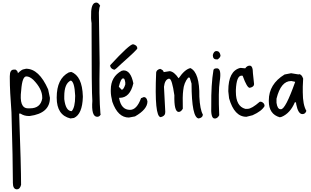

<svg xmlns="http://www.w3.org/2000/svg" viewBox="-20 -885 2366 1463"><path d="M178.7 -361.3Q277.3 -361.3 346.7 -204.1L360.4 -139.6Q360.4 -21.5 206.1 -1H199.2Q164.1 -1 135.7 -19.5H126Q140.6 384.8 140.6 523.4Q131.8 557.6 109.4 557.6Q78.1 557.6 78.1 507.8V495.1Q78.1 344.7 67.4 -29.3Q54.7 -195.3 54.7 -284.2V-304.7Q54.7 -354.5 85 -354.5H98.6Q116.2 -343.8 116.2 -327.1Q147.5 -357.4 162.1 -357.4ZM141.6 -197.3Q124 -59.6 193.4 -59.6H209Q288.1 -59.6 301.8 -133.8V-142.6Q301.8 -208 233.4 -277.3Q205.1 -302.7 181.6 -302.7Q149.4 -304.7 141.6 -197.3Z M522.5 -336.9Q606.4 -306.6 611.3 -151.4V-145.5Q607.4 -15.6 543.9 13.7L516.6 17.6Q412.1 -7.8 412.1 -139.6V-142.6Q412.1 -285.2 503.9 -333ZM469.7 -151.4V-129.9Q480.5 -38.1 526.4 -38.1Q552.7 -67.4 552.7 -151.4V-157.2Q547.9 -261.7 519.5 -271.5Q469.7 -249 469.7 -151.4Z M715.8 -865.2Q730.5 -864.3 743.2 -840.8Q736.3 -830.1 734.4 -801.8L733.4 -789.1L739.3 -404.3Q734.4 -142.6 745.1 -20.5L747.1 -12.7Q738.3 5.9 718.8 4.9Q674.8 2 683.6 -116.2Q677.7 -180.7 677.7 -709Q671.9 -741.2 674.8 -793.9V-797.9Q679.7 -867.2 715.8 -865.2Z M921.9 -348.6Q976.6 -348.6 996.1 -250Q970.7 -139.6 891.6 -139.6H887.7V-136.7Q903.3 -47.9 970.7 -47.9Q1022.5 -47.9 1054.7 -136.7L1076.2 -145.5Q1097.7 -145.5 1103.5 -112.3Q1103.5 -51.8 1008.8 2L961.9 10.7Q877.9 10.7 835.9 -109.4Q824.2 -157.2 824.2 -188.5V-201.2Q824.2 -300.8 907.2 -345.7ZM885.7 -225.6V-223.6L907.2 -201.2Q921.9 -201.2 934.6 -241.2V-256.8Q929.7 -287.1 921.9 -287.1H916Q901.4 -287.1 885.7 -225.6ZM994.1 -547.9Q1026.4 -540 1026.4 -516.6Q1026.4 -506.8 909.2 -403.3Q858.4 -353.5 850.6 -353.5Q819.3 -362.3 819.3 -387.7Q966.8 -547.9 994.1 -547.9Z M1430.7 -366.2Q1502 -332 1499 -148.4Q1503.9 -50.8 1525.4 -12.7V-8.8Q1523.4 11.7 1494.1 17.6Q1440.4 12.7 1439.5 -248L1425.8 -293L1414.1 -293.9Q1380.9 -253.9 1376 -196.3Q1370.1 -153.3 1373 -56.6Q1358.4 -30.3 1338.9 -32.2Q1305.7 -37.1 1308.6 -159.2Q1291 -283.2 1270.5 -285.2H1264.6Q1235.4 -276.4 1229.5 -223.6L1239.3 -34.2L1238.3 -21.5Q1235.4 0 1204.1 7.8Q1155.3 2.9 1169.9 -333Q1172.9 -353.5 1200.2 -360.4Q1227.5 -349.6 1226.6 -335.9H1229.5L1273.4 -342.8Q1306.6 -338.9 1339.8 -290L1341.8 -289.1Q1387.7 -356.4 1430.7 -366.2Z M1628.9 -496.1Q1654.3 -496.1 1660.2 -462.9Q1660.2 -447.3 1638.7 -432.6H1628.9Q1601.6 -432.6 1601.6 -465.8Q1609.4 -496.1 1628.9 -496.1ZM1635.7 -364.3Q1668.9 -359.4 1654.3 -265.6Q1642.6 -188.5 1650.4 -6.8Q1635.7 21.5 1612.3 17.6Q1585 13.7 1589.8 -79.1Q1587.9 -241.2 1606.4 -350.6Q1608.4 -365.2 1635.7 -364.3Z M1882.8 -384.8Q1907.2 -384.8 1907.2 -327.1L1916 -244.1Q1916 -222.7 1882.8 -215.8Q1862.3 -215.8 1830.1 -304.7L1827.1 -308.6H1820.3Q1782.2 -308.6 1777.3 -200.2V-185.5Q1777.3 -75.2 1848.6 -55.7H1867.2Q1897.5 -55.7 1959 -109.4H1965.8V-111.3Q1996.1 -102.5 1996.1 -77.1Q1974.6 -38.1 1904.3 -6.8L1857.4 4.9Q1765.6 4.9 1725.6 -135.7L1719.7 -188.5V-194.3Q1719.7 -343.8 1809.6 -367.2H1818.4L1848.6 -364.3Q1862.3 -384.8 1882.8 -384.8Z M2198.2 -327.1 2256.8 -317.4V-320.3Q2278.3 -320.3 2290 -286.1L2287.1 -224.6V-181.6Q2287.1 -86.9 2314.5 -40Q2306.6 -15.6 2284.2 -15.6Q2252 -15.6 2237.3 -89.8L2235.4 -105.5H2226.6Q2191.4 -22.5 2127 4.9L2112.3 8.8Q2028.3 -14.6 2028.3 -114.3V-120.1Q2028.3 -244.1 2148.4 -317.4ZM2086.9 -101.6Q2093.8 -52.7 2118.2 -52.7H2121.1Q2155.3 -52.7 2228.5 -258.8V-261.7L2200.2 -267.6H2198.2Q2120.1 -267.6 2086.9 -132.8Z"/></svg>

Font: Sue Ellen Francisco
Style: Regular
Weight: 400
Designer: Kimberly Geswein
Foundry: Kimberly Geswein
Version: Version 1.002 2007